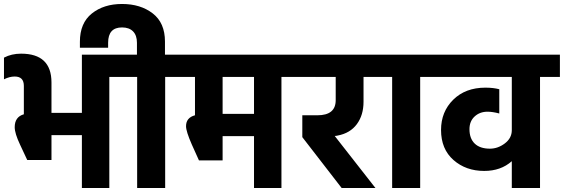

<svg xmlns="http://www.w3.org/2000/svg" viewBox="-29 -946 2837 966"><path d="M383 -378V-671H621V-559H521V0H383V-266H230V-141H108L72 -218Q45 -275 45 -306Q45 -358 91 -371V-514Q91 -561 45 -561Q19 -561 -9 -547V-656Q29 -676 77 -676Q230 -676 230 -531V-378Z M801 -671H902V-559H802V0H661V-559H561V-671H660V-731Q660 -768 640.5 -788Q621 -808 585 -808Q515 -808 515 -731V-706H373V-736Q373 -830 433 -878Q493 -926 585 -926Q678 -926 739.5 -878.5Q801 -831 801 -737Z M842 -559V-671H1487V-559H1387V0H1249V-261H1091V-139H972L936 -219Q907 -285 907 -311Q907 -354 952 -366V-559ZM1249 -559H1091V-373H1249Z M1492 -256V-366H1568Q1660 -366 1660 -442V-559H1427V-671H1904V-559H1800V-434Q1800 -367 1766.5 -321.5Q1733 -276 1670 -264Q1662 -262 1655 -262L1860 0H1690Z M1844 -559V-671H2185V-559H2085V0H1944V-559Z M2788 -671V-559H2688V0H2546V-135Q2491 -86 2407 -86Q2315 -86 2252.5 -141Q2190 -196 2190 -292Q2190 -384 2251.5 -444.5Q2313 -505 2413 -505Q2453 -505 2483 -497V-375Q2449 -384 2424 -384Q2385 -384 2359 -360Q2333 -336 2333 -296Q2333 -249 2359.5 -223.5Q2386 -198 2436 -198Q2476 -198 2511 -224.5Q2546 -251 2546 -291V-559H2125V-671Z"/></svg>

Font: Hind Bold
Style: Regular
Weight: 700
Designer: Manushi Parikh, Satya Rajpurohit
Foundry: Indian Type Foundry
Version: Version 1.201;PS 1.0;hotconv 1.0.78;makeotf.lib2.5.61930; tt